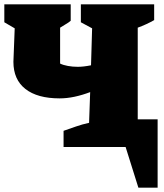

<svg xmlns="http://www.w3.org/2000/svg" viewBox="-20 -680 758 888"><path d="M256 -225Q153 -225 97.5 -268.5Q42 -312 42 -394L48 -549L0 -577V-660H307V-584Q298 -576 285.5 -569Q273 -562 258 -552V-386Q272 -379 294 -375Q316 -371 340 -371Q366 -371 401 -378L406 -549L354 -577V-660H693V-587Q658 -567 617 -552V-128H709V188H620L561 0H274V-75Q303 -85 331.5 -95Q360 -105 392 -112L397 -254Q360 -240 324.5 -232.5Q289 -225 256 -225Z"/></svg>

Font: Piazzolla Black
Style: Regular
Weight: 900
Designer: Juan Pablo del Peral
Foundry: Huerta Tipografica
Version: Version 1.330